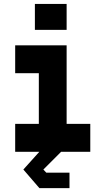

<svg xmlns="http://www.w3.org/2000/svg" viewBox="-20 -770 535 974"><path d="M180 184.5 98.5 90 179.5 0H57V-141.5H177V-398.5H57V-540H318V-141.5H438V0H290L200 90L215 106H332.5V184.5ZM195 145H288H287.5H195L147 90L297 -70.5H370.5H370H242.5V-471H125H125.5H242.5V-70.5H125H125.5H297L147 90ZM157 -618.5V-750H318V-618.5ZM237.5 -681V-681.5V-695V-694.5Z"/></svg>

Font: Tourney Thin Black
Style: Regular
Weight: 900
Version: Version 1.015